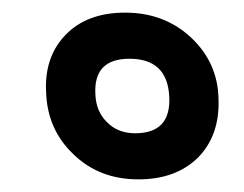

<svg xmlns="http://www.w3.org/2000/svg" viewBox="-20 -721 387 304"><path d="M282 -662Q325 -622 326 -564Q328 -507 294 -472Q259 -437 199 -437Q137 -437 96 -477Q55 -516 53 -575Q50 -631 84 -666Q118 -701 178 -701Q240 -701 282 -662ZM131 -572Q132 -544 150 -527Q167 -510 194 -510Q251 -510 248 -568Q245 -628 185 -628Q128 -628 131 -572Z"/></svg>

Font: Taylor Sans Bold LRS
Style: Bold
Weight: 700
Italic angle: -8°
Designer: Natanael Gama
Version: Version 1.001 September 8, 2015